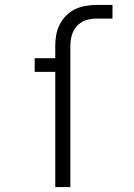

<svg xmlns="http://www.w3.org/2000/svg" viewBox="-20 -755 540 775"><path d="M203 0V-465H120V-520H203V-570Q203 -593 207 -614.5Q211 -636 221 -656Q231 -676 247 -692Q263 -708 282.5 -717.5Q302 -727 324 -731Q346 -735 368 -735H434V-680H368Q346 -680 325.5 -673Q305 -666 290.5 -650Q276 -634 270 -613Q264 -592 264 -570V0Z"/></svg>

Font: Iosevka Fixed SS04 Light
Style: Regular
Weight: 300
Monospace: yes
Designer: Belleve Invis
Foundry: Belleve Invis
Version: Version 32.5.0